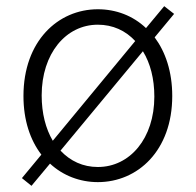

<svg xmlns="http://www.w3.org/2000/svg" viewBox="-20 -577 634 622"><path d="M443 -411C467 -372 480 -322 480 -264C480 -129 401 -36 297 -36C249 -36 208 -55 176 -89ZM151 -121C128 -160 115 -210 115 -268C115 -403 193 -497 297 -497C345 -497 387 -478 418 -444ZM544 -532 512 -557 453 -486C411 -526 356 -547 297 -547C168 -547 56 -444 56 -266C56 -187 78 -123 114 -76L51 0L82 25L142 -47C184 -8 239 13 297 13C426 13 538 -89 538 -266C538 -345 516 -409 481 -456Z"/></svg>

Font: Source Han Sans SC Light
Style: Regular
Weight: 300
Designer: Ryoko NISHIZUKA (kana & ideographs); Paul D. Hunt (Latin, Greek & Cyrillic); Wenlong ZHANG (bopomofo); Sandoll Communica
Foundry: Adobe Systems Incorporated
Version: Version 1.004;PS 1.004;hotconv 1.0.82;makeotf.lib2.5.63406